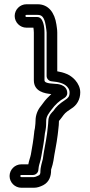

<svg xmlns="http://www.w3.org/2000/svg" viewBox="-20 -724 421 902"><path d="M155 -644H104C102 -644 99 -647 99 -649C99 -651 102 -654 104 -654H157C175 -654 188 -646 195 -603C197 -588 199 -579 199 -571V-367C199 -354 210 -343 222 -342C255 -339 281 -333 296 -316C305 -306 307 -297 307 -290C307 -270 300 -264 287 -255C257 -235 245 -224 230 -202C228 -200 207 -183 207 -156C207 -152 206 -136 203 -113L201 -96C196 -58 186 -16 181 24C180 29 176 41 174 51L172 61C171 66 170 72 170 77C170 95 168 97 160 101C150 106 143 108 140 108H80C78 108 75 105 75 103C75 101 78 98 80 98H135C148 98 159 87 160 76L162 60C164 47 170 35 174 11C181 -27 187 -59 191 -98L194 -113C197 -129 197 -145 197 -157C197 -178 211 -194 222 -209C239 -232 259 -251 283 -264C291 -269 296 -278 296 -286C296 -330 243 -330 240 -330C198 -332 189 -338 189 -347V-571C189 -596 184 -644 155 -644ZM49 -649C49 -619 74 -594 104 -594H137C138 -587 139 -577 139 -571V-347C139 -293 191 -285 221 -282C208 -270 193 -255 182 -239L173 -227C156 -207 147 -182 147 -157C147 -148 146 -138 144 -122L141 -107V-105C137 -66 132 -37 125 2C122 17 117 27 113 48H80C50 48 25 73 25 103C25 133 50 158 80 158H140C155 158 169 153 183 146C212 131 220 102 220 77V73L223 63C225 57 229 44 231 31C236 -5 246 -48 251 -90L253 -107C256 -131 257 -145 257 -156C258 -157 263 -162 270 -172C284 -191 285 -194 314 -213C341 -229 357 -257 357 -290C357 -311 348 -331 333 -348C309 -375 278 -384 249 -389V-571C249 -587 246 -599 245 -609C237 -664 208 -704 157 -704H104C74 -704 49 -679 49 -649Z"/></svg>

Font: Squarish
Style: Fog
Weight: 400
Foundry: Cannot Into Space Fonts
Version: Version 0.272